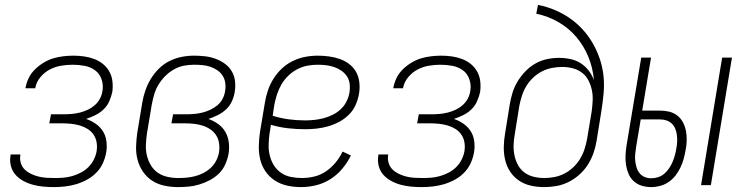

<svg xmlns="http://www.w3.org/2000/svg" viewBox="-20 -755 3040 783"><path d="M200 8Q178 8 156.5 6Q135 4 114.5 -1.5Q94 -7 75.5 -17Q57 -27 43.5 -42Q30 -57 24.5 -78Q19 -99 23 -121V-125H63V-122Q60 -106 65 -90Q70 -74 81 -63.5Q92 -53 106.5 -46Q121 -39 137 -35Q153 -31 170 -30Q187 -29 204 -29Q222 -29 239.5 -30.5Q257 -32 274.5 -37Q292 -42 309.5 -51Q327 -60 340.5 -73.5Q354 -87 362.5 -104Q371 -121 374 -138Q377 -157 374 -174.5Q371 -192 361.5 -206Q352 -220 337.5 -229Q323 -238 306.5 -243Q290 -248 271.5 -250Q253 -252 235 -252H181L188 -289H242Q258 -289 274 -290.5Q290 -292 306 -296Q322 -300 338 -307.5Q354 -315 367 -326.5Q380 -338 388 -353.5Q396 -369 398 -385Q402 -409 394 -432Q386 -455 367.5 -468.5Q349 -482 325 -486.5Q301 -491 276 -491Q253 -491 229 -487Q205 -483 183 -471.5Q161 -460 144.5 -440Q128 -420 124 -397V-395H84V-397Q88 -418 97.5 -437.5Q107 -457 123 -472.5Q139 -488 158 -499.5Q177 -511 197 -517Q217 -523 238 -525.5Q259 -528 279 -528Q301 -528 322.5 -525Q344 -522 364 -514.5Q384 -507 400 -494Q416 -481 426 -463Q436 -445 438.5 -423.5Q441 -402 438 -380Q434 -361 425.5 -342Q417 -323 402.5 -309Q388 -295 369 -285.5Q350 -276 331 -270Q352 -263 370 -250.5Q388 -238 399.5 -220Q411 -202 414 -179Q417 -156 413 -133Q409 -110 399 -88.5Q389 -67 372 -50Q355 -33 333.5 -21.5Q312 -10 289.5 -3.5Q267 3 244.5 5.5Q222 8 200 8Z M705 8Q677 8 649.5 2Q622 -4 600 -18.5Q578 -33 563 -55Q548 -77 541 -103.5Q534 -130 535 -158.5Q536 -187 540 -215L560 -335Q564 -360 572.5 -385Q581 -410 594.5 -432.5Q608 -455 627.5 -474.5Q647 -494 671 -506Q695 -518 720.5 -523Q746 -528 771 -528Q794 -528 816 -525.5Q838 -523 858.5 -515.5Q879 -508 896.5 -495.5Q914 -483 925 -464.5Q936 -446 938.5 -424Q941 -402 937 -379Q934 -360 925.5 -341.5Q917 -323 902 -309Q887 -295 868 -285.5Q849 -276 830 -270Q852 -262 870 -249Q888 -236 899 -217Q910 -198 913 -174.5Q916 -151 912 -127Q908 -106 898.5 -84.5Q889 -63 872.5 -47Q856 -31 835 -20Q814 -9 792.5 -2.5Q771 4 749 6Q727 8 705 8ZM706 -29Q724 -29 741 -30.5Q758 -32 775.5 -36.5Q793 -41 809.5 -49.5Q826 -58 839.5 -70.5Q853 -83 861.5 -99.5Q870 -116 873 -133Q876 -152 873.5 -170Q871 -188 862 -202.5Q853 -217 838.5 -227Q824 -237 807 -242.5Q790 -248 772 -250Q754 -252 735 -252H679L686 -289H742Q758 -289 774 -290.5Q790 -292 806 -296Q822 -300 838 -307.5Q854 -315 867 -326Q880 -337 888 -352.5Q896 -368 898 -384Q901 -401 898.5 -417.5Q896 -434 887.5 -447Q879 -460 865.5 -469Q852 -478 837 -483Q822 -488 805 -489.5Q788 -491 771 -491Q750 -491 729.5 -487Q709 -483 689.5 -472Q670 -461 654 -445Q638 -429 626.5 -410Q615 -391 609 -370.5Q603 -350 599 -329L579 -209Q576 -187 575 -164.5Q574 -142 579 -121Q584 -100 595 -81.5Q606 -63 623 -51Q640 -39 662 -34Q684 -29 706 -29Z M1207 8Q1179 8 1151.5 2Q1124 -4 1101.5 -18.5Q1079 -33 1063.5 -55Q1048 -77 1041.5 -103.5Q1035 -130 1035.5 -158.5Q1036 -187 1040 -215L1060 -335Q1064 -361 1072.5 -386Q1081 -411 1095 -433.5Q1109 -456 1129 -475Q1149 -494 1173.5 -506Q1198 -518 1224 -523Q1250 -528 1275 -528Q1298 -528 1321 -525Q1344 -522 1365.5 -514.5Q1387 -507 1404.5 -493.5Q1422 -480 1432.5 -461Q1443 -442 1445.5 -418.5Q1448 -395 1444 -372Q1440 -349 1430 -326.5Q1420 -304 1402 -286.5Q1384 -269 1362 -257.5Q1340 -246 1317 -239.5Q1294 -233 1270.5 -230.5Q1247 -228 1225 -228Q1189 -228 1154 -232Q1119 -236 1085 -246L1079 -209Q1076 -187 1075.5 -164Q1075 -141 1080.5 -119.5Q1086 -98 1097.5 -80Q1109 -62 1126.5 -50Q1144 -38 1166 -33.5Q1188 -29 1211 -29Q1236 -29 1261.5 -35Q1287 -41 1309 -56Q1331 -71 1348.5 -92Q1366 -113 1377 -137L1411 -121Q1397 -92 1376 -67Q1355 -42 1327.5 -24.5Q1300 -7 1269 0.5Q1238 8 1207 8ZM1225 -264Q1243 -264 1262 -266Q1281 -268 1300 -273Q1319 -278 1337 -287Q1355 -296 1369.5 -309.5Q1384 -323 1393 -341Q1402 -359 1405 -377Q1408 -395 1406 -412.5Q1404 -430 1395 -443.5Q1386 -457 1372.5 -466.5Q1359 -476 1343 -481.5Q1327 -487 1310 -489Q1293 -491 1275 -491Q1254 -491 1233 -487Q1212 -483 1192 -472.5Q1172 -462 1155.5 -446Q1139 -430 1128 -411Q1117 -392 1110 -371Q1103 -350 1099 -329L1092 -283Q1123 -273 1156.5 -268.5Q1190 -264 1225 -264Z M1700 8Q1678 8 1656.5 6Q1635 4 1614.5 -1.5Q1594 -7 1575.5 -17Q1557 -27 1543.5 -42Q1530 -57 1524.5 -78Q1519 -99 1523 -121V-125H1563V-122Q1560 -106 1565 -90Q1570 -74 1581 -63.5Q1592 -53 1606.5 -46Q1621 -39 1637 -35Q1653 -31 1670 -30Q1687 -29 1704 -29Q1722 -29 1739.5 -30.5Q1757 -32 1774.5 -37Q1792 -42 1809.5 -51Q1827 -60 1840.5 -73.5Q1854 -87 1862.5 -104Q1871 -121 1874 -138Q1877 -157 1874 -174.5Q1871 -192 1861.5 -206Q1852 -220 1837.5 -229Q1823 -238 1806.5 -243Q1790 -248 1771.5 -250Q1753 -252 1735 -252H1681L1688 -289H1742Q1758 -289 1774 -290.5Q1790 -292 1806 -296Q1822 -300 1838 -307.5Q1854 -315 1867 -326.5Q1880 -338 1888 -353.5Q1896 -369 1898 -385Q1902 -409 1894 -432Q1886 -455 1867.5 -468.5Q1849 -482 1825 -486.5Q1801 -491 1776 -491Q1753 -491 1729 -487Q1705 -483 1683 -471.5Q1661 -460 1644.5 -440Q1628 -420 1624 -397V-395H1584V-397Q1588 -418 1597.5 -437.5Q1607 -457 1623 -472.5Q1639 -488 1658 -499.5Q1677 -511 1697 -517Q1717 -523 1738 -525.5Q1759 -528 1779 -528Q1801 -528 1822.5 -525Q1844 -522 1864 -514.5Q1884 -507 1900 -494Q1916 -481 1926 -463Q1936 -445 1938.5 -423.5Q1941 -402 1938 -380Q1934 -361 1925.5 -342Q1917 -323 1902.5 -309Q1888 -295 1869 -285.5Q1850 -276 1831 -270Q1852 -263 1870 -250.5Q1888 -238 1899.5 -220Q1911 -202 1914 -179Q1917 -156 1913 -133Q1909 -110 1899 -88.5Q1889 -67 1872 -50Q1855 -33 1833.5 -21.5Q1812 -10 1789.5 -3.5Q1767 3 1744.5 5.5Q1722 8 1700 8Z M2199 8Q2171 8 2144.5 2Q2118 -4 2096.5 -18.5Q2075 -33 2060.5 -55Q2046 -77 2040 -103Q2034 -129 2034.5 -156.5Q2035 -184 2040 -212L2059 -330Q2063 -354 2070.5 -378Q2078 -402 2091.5 -424Q2105 -446 2123.5 -465Q2142 -484 2164.5 -496.5Q2187 -509 2211.5 -514Q2236 -519 2260 -519Q2284 -519 2307 -514Q2330 -509 2348.5 -497Q2367 -485 2380.5 -467.5Q2394 -450 2402 -428Q2398 -478 2379.5 -523Q2361 -568 2330.5 -604Q2300 -640 2258 -664.5Q2216 -689 2167 -699L2174 -735Q2210 -728 2243 -714Q2276 -700 2304 -680.5Q2332 -661 2355.5 -635.5Q2379 -610 2396.5 -580Q2414 -550 2425.5 -516.5Q2437 -483 2441 -447Q2445 -411 2441.5 -373.5Q2438 -336 2432 -299L2413 -181Q2409 -156 2400.5 -131.5Q2392 -107 2378 -84.5Q2364 -62 2343.5 -43.5Q2323 -25 2299 -13Q2275 -1 2249.5 3.5Q2224 8 2199 8ZM2200 -29Q2220 -29 2241 -33Q2262 -37 2281.5 -47Q2301 -57 2317.5 -72.5Q2334 -88 2345.5 -107Q2357 -126 2363.5 -146Q2370 -166 2374 -187L2393 -301Q2396 -323 2397 -345.5Q2398 -368 2393.5 -388.5Q2389 -409 2379.5 -427.5Q2370 -446 2353.5 -458.5Q2337 -471 2316 -476.5Q2295 -482 2273 -482Q2253 -482 2231.5 -478Q2210 -474 2190.5 -464Q2171 -454 2154.5 -438.5Q2138 -423 2126.5 -404Q2115 -385 2108.5 -364.5Q2102 -344 2098 -324L2079 -206Q2075 -184 2074.5 -162Q2074 -140 2078.5 -119.5Q2083 -99 2093 -81Q2103 -63 2119.5 -51Q2136 -39 2157 -34Q2178 -29 2200 -29Z M2839 0 2925 -520H2965L2879 0ZM2636 8Q2616 8 2597.5 2.5Q2579 -3 2565 -15.5Q2551 -28 2543.5 -45.5Q2536 -63 2533 -82Q2530 -101 2531 -121Q2532 -141 2535 -161L2595 -520H2635L2599 -304H2671Q2691 -304 2709.5 -299.5Q2728 -295 2742.5 -283.5Q2757 -272 2765.5 -255.5Q2774 -239 2777.5 -220.5Q2781 -202 2780.5 -182Q2780 -162 2776 -143Q2773 -125 2768 -107Q2763 -89 2755 -72Q2747 -55 2735 -39.5Q2723 -24 2707 -13Q2691 -2 2672.5 3Q2654 8 2636 8ZM2636 -28Q2650 -28 2664 -32.5Q2678 -37 2689 -46.5Q2700 -56 2708.5 -68.5Q2717 -81 2722.5 -94Q2728 -107 2732 -121Q2736 -135 2738 -148V-149Q2741 -163 2741.5 -177Q2742 -191 2740.5 -204Q2739 -217 2734 -229.5Q2729 -242 2719.5 -251Q2710 -260 2697.5 -264Q2685 -268 2671 -268H2593L2574 -155Q2572 -141 2570.5 -127Q2569 -113 2570.5 -99Q2572 -85 2576 -72Q2580 -59 2588.5 -48.5Q2597 -38 2609.5 -33Q2622 -28 2636 -28Z"/></svg>

Font: Iosevka Term Curly Extralight
Style: Italic
Weight: 200
Italic angle: -9°
Designer: Belleve Invis
Foundry: Belleve Invis
Version: Version 32.3.0